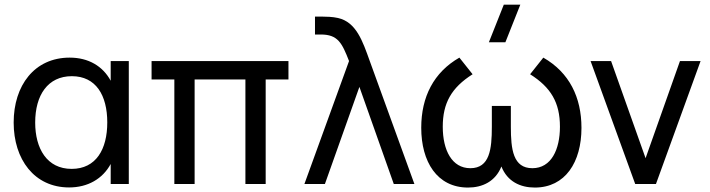

<svg xmlns="http://www.w3.org/2000/svg" viewBox="-20 -808 3116 843"><path d="M283.5 15C365.5 15 431 -23 466 -88V0H545.5V-540H466V-453.5C431.5 -517.5 368.5 -555 286 -555C131 -555 40 -432.5 40 -270C40 -108.5 130.5 15 283.5 15ZM134.5 -270C134.5 -390.5 190 -473.5 295.5 -473.5C401 -473.5 451 -390 451 -270.5C451 -152 401.5 -66.5 294.5 -66.5C186 -66.5 134.5 -156 134.5 -270Z M745.5 0H834.5V-459H1057.5V0H1146.5V-459H1246.5V-540H645.5V-459H745.5Z M1512.5 -540 1316.5 0H1406.5L1558 -426.5L1709 0H1799.5L1603.5 -540C1572 -628 1544 -711 1464 -729C1440.5 -734.5 1410 -735 1397.5 -735H1363V-656.5H1388.5C1463.5 -656.5 1481.5 -619.5 1512.5 -540Z M2035 15.5C2098 15.5 2155 -11 2181.5 -77C2207.5 -11 2264.5 15.5 2328 15.5C2462 15.5 2533 -96 2533 -246.5C2533 -380.5 2480 -489.5 2365.5 -555L2307.5 -482C2398.5 -424.5 2438.5 -358 2438.5 -251.5C2438.5 -151 2400 -69.5 2317.5 -69.5C2232.5 -69.5 2223 -152.5 2223 -251.5V-343H2139.5V-251.5C2139.5 -152.5 2130 -69.5 2045 -69.5C1964.5 -69.5 1924 -148 1924 -251.5C1924 -355.5 1962 -423 2055 -482L1997 -555C1884.5 -490.5 1829.5 -383 1829.5 -247C1829.5 -98.5 1898.5 15.5 2035 15.5ZM2126.5 -622.5H2199L2264.5 -787.5H2192Z M2769 0H2860L3056 -540H2965.5L2814.5 -113.5L2663 -540H2573Z"/></svg>

Font: Eudonet Medium
Style: Regular
Weight: 500
Designer: Mikhail Sharanda
Foundry: Mikhail Sharanda
Version: Version 4.503;Glyphs 3.1.2 (3151)